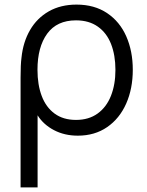

<svg xmlns="http://www.w3.org/2000/svg" viewBox="-20 -575 638 835"><path d="M69.5 -237.5Q69.5 -295 73.5 -324.5Q80.5 -392.5 110.8 -444.5Q141 -496.5 192.5 -525.8Q244 -555 313 -555Q390.5 -555 445.8 -518Q501 -481 529.2 -416.8Q557.5 -352.5 557.5 -271.5Q557.5 -189.5 528.8 -124.5Q500 -59.5 446 -22.2Q392 15 318.5 15Q260.5 15 214.8 -9Q169 -33 143.5 -73.5V240H69.5ZM482 -271Q482 -335 463 -383.5Q444 -432 405.5 -459.2Q367 -486.5 310.5 -486.5Q227.5 -486.5 185.2 -428.5Q143 -370.5 143 -271.5Q143 -206.5 161.5 -157.5Q180 -108.5 217.5 -81Q255 -53.5 310.5 -53.5Q366 -53.5 404.5 -81.2Q443 -109 462.5 -158.2Q482 -207.5 482 -271Z"/></svg>

Font: CCSD_manrope
Style: Regular
Weight: 400
Designer: Mikhail Sharanda
Foundry: Mikhail Sharanda
Version: Version 4.503